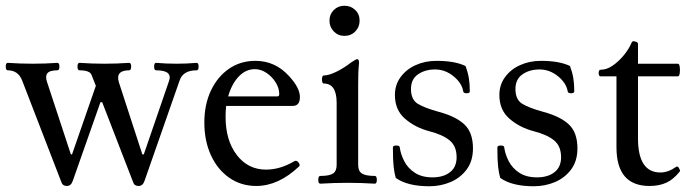

<svg xmlns="http://www.w3.org/2000/svg" viewBox="-21 -637 2403 669"><path d="M212 11Q197 11 193 -2L56 -357Q42 -392 6 -392Q-1 -392 -1 -405Q-1 -418 6 -418Q50 -415 93 -415Q136 -415 179 -418Q186 -418 186 -405Q186 -392 179 -392Q152 -392 144 -381.5Q136 -371 143 -351L226 -99H230L313 -338L298 -376Q292 -392 256 -392Q249 -392 249 -405Q249 -418 256 -418Q300 -415 343 -415Q386 -415 429 -418Q436 -418 436 -405Q436 -392 429 -392Q381 -392 393 -351L475 -99H480L568 -355Q581 -392 523 -392Q516 -392 516 -405Q516 -418 523 -418Q558 -415 594 -415Q630 -415 664 -418Q671 -418 671 -405Q671 -392 664 -392Q617 -392 605 -357L483 -8Q477 11 462 11Q447 11 443 -2L335 -281H329L233 -8Q227 11 212 11Z M872 11Q819 11 778 -17.5Q737 -46 714 -96Q691 -146 691 -210Q691 -273 714 -321.5Q737 -370 777 -397.5Q817 -425 869 -425Q938 -425 986 -372Q1024 -331 1024 -299Q1024 -268 999 -268H767Q765 -250 765 -230Q765 -148 804 -97Q843 -46 906 -46Q955 -46 1004 -75Q1012 -80 1019 -71Q1026 -62 1021 -57Q949 11 872 11ZM867 -396Q835 -396 810.5 -370Q786 -344 774 -301H945Q952 -301 952 -309Q952 -330 939.5 -350Q927 -370 907.5 -383Q888 -396 867 -396Z M1179 -512Q1157 -512 1142 -527.5Q1127 -543 1127 -565Q1127 -587 1142 -602Q1157 -617 1179 -617Q1201 -617 1216.5 -602.5Q1232 -588 1232 -565Q1232 -543 1217 -527.5Q1202 -512 1179 -512ZM1095 3Q1088 3 1088 -10.5Q1088 -24 1095 -24Q1127 -24 1139.5 -32.5Q1152 -41 1152 -62V-279Q1152 -346 1107 -346Q1103 -346 1101.5 -353Q1100 -360 1101.5 -367Q1103 -374 1107 -374Q1124 -374 1150 -386.5Q1176 -399 1202 -419Q1219 -431 1224 -431Q1230 -431 1230 -417Q1228 -399 1227.5 -380Q1227 -361 1227 -342V-62Q1227 -41 1240 -32.5Q1253 -24 1285 -24Q1292 -24 1292 -10.5Q1292 3 1285 3Q1237 0 1190 0Q1143 0 1095 3Z M1475 12Q1399 12 1358 -17Q1353 -34 1350.5 -57Q1348 -80 1348 -123Q1348 -130 1360 -130Q1372 -130 1372 -123Q1375 -100 1387.5 -75.5Q1400 -51 1424.5 -35Q1449 -19 1486 -19Q1524 -19 1547 -37Q1570 -55 1570 -89Q1570 -128 1545.5 -148Q1521 -168 1474 -180Q1425 -193 1390 -223.5Q1355 -254 1355 -306Q1355 -341 1374.5 -368Q1394 -395 1427 -410Q1460 -425 1500 -425Q1564 -425 1601 -407Q1609 -386 1612.5 -365.5Q1616 -345 1616 -319Q1616 -312 1605 -312Q1594 -312 1593 -319Q1588 -348 1559 -371.5Q1530 -395 1495 -395Q1460 -395 1435.5 -378Q1411 -361 1411 -327Q1411 -290 1434.5 -275.5Q1458 -261 1509 -247Q1568 -231 1597.5 -203Q1627 -175 1627 -120Q1627 -76 1605 -46.5Q1583 -17 1548.5 -2.5Q1514 12 1475 12Z M1839 12Q1763 12 1722 -17Q1717 -34 1714.5 -57Q1712 -80 1712 -123Q1712 -130 1724 -130Q1736 -130 1736 -123Q1739 -100 1751.5 -75.5Q1764 -51 1788.5 -35Q1813 -19 1850 -19Q1888 -19 1911 -37Q1934 -55 1934 -89Q1934 -128 1909.5 -148Q1885 -168 1838 -180Q1789 -193 1754 -223.5Q1719 -254 1719 -306Q1719 -341 1738.5 -368Q1758 -395 1791 -410Q1824 -425 1864 -425Q1928 -425 1965 -407Q1973 -386 1976.5 -365.5Q1980 -345 1980 -319Q1980 -312 1969 -312Q1958 -312 1957 -319Q1952 -348 1923 -371.5Q1894 -395 1859 -395Q1824 -395 1799.5 -378Q1775 -361 1775 -327Q1775 -290 1798.5 -275.5Q1822 -261 1873 -247Q1932 -231 1961.5 -203Q1991 -175 1991 -120Q1991 -76 1969 -46.5Q1947 -17 1912.5 -2.5Q1878 12 1839 12Z M2242 11Q2127 11 2127 -124V-371H2072Q2065 -371 2065 -382.5Q2065 -394 2072 -394Q2093 -394 2114 -408.5Q2135 -423 2153 -445Q2171 -467 2180 -489Q2183 -496 2193 -492Q2202 -490 2202 -484V-415H2341Q2346 -415 2347.5 -404Q2349 -393 2347.5 -382Q2346 -371 2341 -371H2202V-155Q2202 -36 2280 -36Q2307 -36 2334 -55Q2340 -60 2345 -51Q2350 -42 2348 -40Q2326 -12 2301 -0.5Q2276 11 2242 11Z"/></svg>

Font: Junicode
Style: Regular
Weight: 400
Designer: Peter S. Baker
Version: Version 2.100; ttfautohint (v1.8.4)